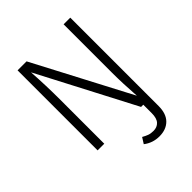

<svg xmlns="http://www.w3.org/2000/svg" viewBox="-244 -821 1162 1162"><g transform="rotate(-45 336.5 -240.0)"><path d="M562 -685V71Q562 137 528 171Q494 205 436 205Q379 205 335 171L359 133Q378 144 394.5 150Q411 156 434 156Q465 156 483.5 136Q502 116 502 72V0H483L160 -619Q168 -494 168 -383V0H111V-685H188L513 -66Q505 -182 505 -269V-685Z"/></g></svg>

Font: Statis Sans Light
Style: Regular
Weight: 300
Designer: bBox Type GmbH
Foundry: bBox Type GmbH
Version: Version 1.000